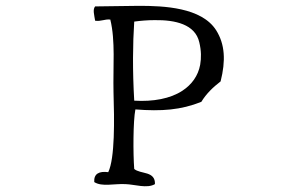

<svg xmlns="http://www.w3.org/2000/svg" viewBox="-20 -677 1040 658"><path d="M736 -398C754 -469 751 -525 721 -573C671 -652 541 -657 456 -657C406 -657 354 -655 306 -655C297 -644 303 -626 306 -606C327 -603 338 -612 358 -610C376 -537 367 -448 369 -361C372 -266 374 -135 351 -87C320 -91 301 -82 303 -53C330 -36 370 -48 410 -46C442 -45 484 -30 511 -46C512 -68 500 -77 485 -82C469 -87 450 -89 440 -98C436 -150 436 -262 444 -302C534 -295 600 -300 670 -328C687 -356 710 -378 736 -398ZM666 -455C659 -417 637 -387 605 -366C564 -339 505 -328 440 -332C434 -436 435 -527 440 -603C462 -606 486 -608 510 -608C580 -609 649 -594 663 -532C670 -503 670 -478 666 -455Z"/></svg>

Font: Yuji Syuku Std R
Style: Regular
Weight: 400
Designer: Kataoka Yuji
Foundry: Kinuta Font Factory
Version: Version 3.000;hotconv 1.0.111;makeotfexe 2.5.65597